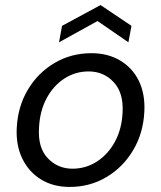

<svg xmlns="http://www.w3.org/2000/svg" viewBox="-20 -726 636 758"><path d="M255 12Q190 12 142 -17.5Q94 -47 68.5 -99Q43 -151 46 -219Q50 -305 90 -372Q130 -439 195.5 -477.5Q261 -516 341 -516Q406 -516 454.5 -487Q503 -458 528 -407Q553 -356 550 -287Q546 -201 506 -133.5Q466 -66 400.5 -27Q335 12 255 12ZM266 -60Q319 -60 363 -88.5Q407 -117 434 -167Q461 -217 464 -283Q468 -360 428.5 -402Q389 -444 330 -444Q277 -444 233.5 -415.5Q190 -387 163.5 -337Q137 -287 134 -221Q129 -143 168.5 -101.5Q208 -60 266 -60ZM213 -559 225 -624 377 -706 499 -624 487 -559 365 -643Z"/></svg>

Font: DM Sans Italic
Style: Regular
Weight: 400
Italic angle: -10°
Designer: Colophon Foundry, Jonny Pinhorn
Foundry: Colophon Foundry
Version: Version 4.004; ttfautohint (v1.8.4.7-5d5b)